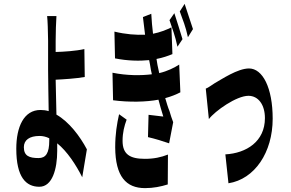

<svg xmlns="http://www.w3.org/2000/svg" viewBox="-20 -894 1500 990"><path d="M271 -811H223C226 -783 227 -741 228 -684V-533C228 -483 230 -398 231 -321C218 -325 203 -327 189 -327C103 -327 64 -240 64 -127C64 20 114 69 183 69C250 69 275 -23 275 -116V-155C326 -114 372 -44 404 20L428 -124C392 -192 336 -266 271 -303C270 -365 268 -430 267 -483C308 -485 372 -489 417 -497L415 -641C371 -631 307 -627 267 -626V-684C267 -728 269 -778 271 -811ZM103 -135C103 -172 132 -193 184 -193C201 -193 218 -189 234 -181V-169C234 -104 216 -79 179 -79C131 -79 103 -90 103 -135Z M879 -826 854 -790C869 -744 883 -711 895 -653L921 -692C910 -729 891 -789 879 -826ZM560 -519 563 -377C646 -366 735 -368 797 -380C804 -352 813 -323 822 -293L746 -302L743 -187C778 -179 824 -165 852 -155L873 -264C866 -283 860 -299 854 -321C846 -340 839 -364 832 -388C862 -396 889 -407 910 -418L904 -561C879 -545 844 -527 801 -517C798 -532 795 -547 792 -559C790 -569 789 -580 787 -590C819 -596 847 -606 869 -615L864 -753C838 -740 805 -727 769 -720C765 -752 762 -786 760 -823L717 -806C721 -774 725 -744 728 -715C682 -713 628 -717 570 -731L573 -593C637 -580 700 -579 749 -584C752 -570 755 -554 758 -534L763 -511C707 -504 634 -504 560 -519ZM574 -134C575 16 630 76 728 76C771 76 810 68 845 57L846 -97C810 -83 774 -75 727 -75C649 -75 612 -99 612 -168C612 -210 621 -245 633 -277L594 -305C583 -256 574 -203 574 -134ZM907 -835C923 -790 937 -759 949 -702L975 -744L932 -874Z M1041 -437 1057 -280C1089 -322 1199 -400 1261 -400C1312 -400 1346 -354 1346 -285C1346 -164 1250 -104 1142 -98L1158 51C1293 30 1386 -108 1386 -282C1386 -442 1334 -541 1264 -541C1205 -541 1123 -485 1087 -465C1072 -456 1055 -442 1041 -437Z"/></svg>

Font: 寒蝉无机体 CompactMedium
Style: Regular
Weight: 500
Width: 3
Designer: ChillTanhei {Warren2060}; 
Source Han Sans {Ryoko NISHIZUKA 西塚涼子 (kana, bopomofo & ideographs); Paul D. Hunt (Latin, Gre
Foundry: ChillType&Adobe
Version: Version 1.000;Glyphs 3.1.1 (3135)